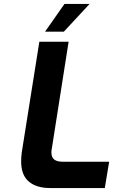

<svg xmlns="http://www.w3.org/2000/svg" viewBox="-20 -951 572 971"><path d="M87 -134Q87 -156 90 -180L179 -740H327L242 -199Q240 -192 240 -180Q240 -155 254.5 -144Q269 -133 298 -133H532L510 0H234Q164 0 125.5 -33Q87 -66 87 -134ZM306 -931H433L303 -791H208Z"/></svg>

Font: Exo
Style: Bold Italic
Weight: 700
Italic angle: -9°
Designer: Natanael Gama
Foundry: Natanael Gama
Version: Version 1.500; ttfautohint (v1.6)